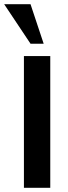

<svg xmlns="http://www.w3.org/2000/svg" viewBox="-51 -891 321 911"><path d="M62.5 0V-625H187.5V0ZM93.8 -683.6 -31.2 -871.1H93.8L156.2 -683.6Z"/></svg>

Font: Oswald-Regular
Style: Regular
Weight: 400
Designer: vernon adams
Foundry: vernon adams
Version: Version 2.002; ttfautohint (v0.92.18-e454-dirty) -l 8 -r 50 